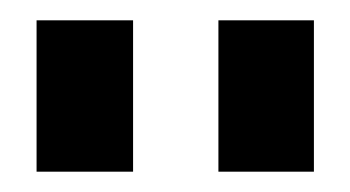

<svg xmlns="http://www.w3.org/2000/svg" viewBox="-20 -775 345 189"><path d="M111 -755V-606H16V-755ZM289 -755V-606H195V-755Z"/></svg>

Font: Pathway Extreme 72pt
Style: Bold
Weight: 700
Designer: Eduardo Rodriguez Tunni
Foundry: Eduardo Rodriguez Tunni
Version: Version 1.001;gftools[0.9.26]